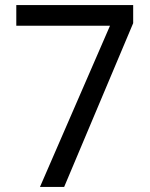

<svg xmlns="http://www.w3.org/2000/svg" viewBox="-20 -734 591 754"><path d="M412 -633H44V-714H503V-643L232 0H137Z"/></svg>

Font: ltelugu85
Style: Book
Weight: 400
Designer: Jelle Bosma - Monotype Design Team
Foundry: Monotype Imaging Inc.
Version: Version 2.003